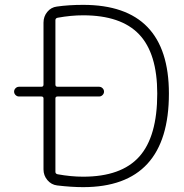

<svg xmlns="http://www.w3.org/2000/svg" viewBox="-20 -760 758 790"><path d="M208 -355V-53Q208 -45 217 -43Q272 -33 322 -33Q479 -33 553 -115.5Q627 -198 627 -375Q627 -540 552.5 -618.5Q478 -697 322 -697Q272 -697 217 -687Q208 -685 208 -677V-412Q208 -403 217 -403H388Q396 -403 402 -397Q408 -391 408 -383Q408 -375 402 -369Q396 -363 388 -363H217Q208 -363 208 -355ZM58 -363Q50 -363 44 -369Q38 -375 38 -383Q38 -391 44 -397Q50 -403 58 -403H150Q159 -403 159 -412V-667Q159 -692 174.5 -711Q190 -730 214 -733Q263 -740 322 -740Q675 -740 675 -375Q675 10 322 10Q274 10 215 3Q191 0 175 -19Q159 -38 159 -63V-355Q159 -363 150 -363Z"/></svg>

Font: Rounded Mplus 1c Light
Style: Regular
Weight: 300
Version: Version 1.059.20150529